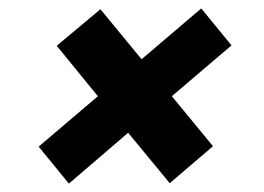

<svg xmlns="http://www.w3.org/2000/svg" viewBox="-20 -518 628 457"><path d="M144 -81 72 -169 213 -289 115 -409 219 -496 317 -377 459 -498 531 -410 389 -289 487 -170 384 -82 285 -202Z"/></svg>

Font: DM Sans 36pt Black
Style: Italic
Weight: 900
Italic angle: -10°
Designer: Colophon Foundry, Jonny Pinhorn
Foundry: Colophon Foundry
Version: Version 4.004;gftools[0.9.30]